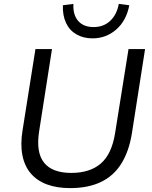

<svg xmlns="http://www.w3.org/2000/svg" viewBox="-20 -957 782 986"><path d="M340 9Q272 9 221 -10Q170 -29 138 -66.5Q106 -104 95 -160Q84 -216 96 -289L162 -705H247L181 -283Q164 -175 206 -122Q248 -69 346 -69Q442 -69 498 -117.5Q554 -166 571 -273L640 -705H725L657 -270Q642 -179 603 -116.5Q564 -54 498.5 -22.5Q433 9 340 9ZM455 -760Q408 -760 372.5 -780.5Q337 -801 319 -839.5Q301 -878 303 -930L357 -937Q354 -881 381.5 -849.5Q409 -818 461 -818Q512 -818 546 -850Q580 -882 590 -937L644 -930Q629 -851 577 -805.5Q525 -760 455 -760Z"/></svg>

Font: Nunito Sans 10pt
Style: Italic
Weight: 400
Italic angle: -9°
Designer: Vernon Adams
Foundry: Vernon Adams
Version: Version 3.101;gftools[0.9.27]